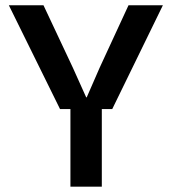

<svg xmlns="http://www.w3.org/2000/svg" viewBox="-20 -700 644 720"><path d="M205.1 -291 13.2 -680.2H143.1L252.9 -446.8L303.2 -335H305.2L354 -446.8L461.9 -680.2H590.8L400.9 -291H361.8V0H244.1V-291Z"/></svg>

Font: TASA Orbiter Display SemiBold
Style: Regular
Weight: 600
Designer: Weizhong Zhang
Version: Version 1.000;Glyphs 3.1.2 (3151)